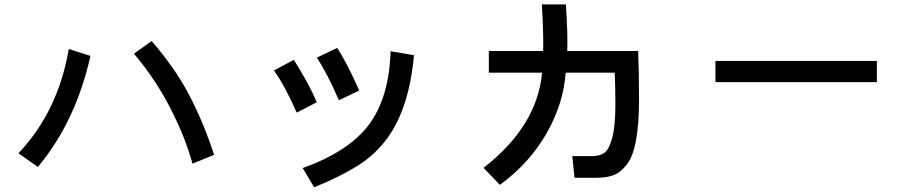

<svg xmlns="http://www.w3.org/2000/svg" viewBox="-20 -791 4040 849"><path d="M61.5 -113.3Q236.3 -296.9 284.2 -574.2L379.9 -543.9Q315.4 -253.9 147.5 -52.7ZM572.3 -553.7 650.4 -609.4Q752 -493.2 814.9 -374Q877.9 -254.9 926.8 -106.4L831.1 -67.4Q799.8 -182.6 733.9 -311.5Q668 -440.4 572.3 -553.7Z M1318.4 -47.9Q1520.5 -120.1 1610.4 -238.3Q1701.2 -359.4 1707 -564.5L1810.5 -546.9Q1790 -316.4 1695.3 -183.6Q1639.6 -106.4 1560.1 -57.1Q1480.5 -7.8 1369.1 37.1ZM1191.4 -479.5 1279.3 -526.4Q1346.7 -419.9 1380.9 -338.9L1292 -293Q1241.2 -409.2 1191.4 -479.5ZM1380.9 -536.1 1470.7 -579.1Q1512.7 -516.6 1568.4 -390.6L1478.5 -347.7Q1428.7 -463.9 1380.9 -536.1Z M2118.2 -48.8Q2355.5 -233.4 2377 -469.7H2141.6V-565.4H2381.8Q2383.8 -644.5 2376 -771.5H2482.4Q2491.2 -632.8 2488.3 -565.4H2801.8Q2805.7 -478.5 2805.7 -352.5Q2805.7 -242.2 2792.5 -170.9Q2779.3 -99.6 2752.4 -64.5Q2725.6 -29.3 2694.3 -17.1Q2663.1 -4.9 2617.2 -4.9H2520.5L2510.7 -100.6H2596.7Q2632.8 -100.6 2653.3 -115.7Q2673.8 -130.9 2687.5 -182.6Q2701.2 -234.4 2701.2 -330.1Q2701.2 -405.3 2698.2 -469.7H2481.4Q2471.7 -331.1 2395.5 -199.2Q2319.3 -67.4 2190.4 26.4Z M3143.6 -427.7V-521.5H3857.4V-427.7Z"/></svg>

Font: Gothic A1 SemiBold
Style: Regular
Weight: 600
Version: Version 2.50